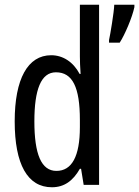

<svg xmlns="http://www.w3.org/2000/svg" viewBox="-20 -780 587 810"><path d="M199 10C251 10 288 -17 317 -68H322L333 0H398V-760H317V-542C317 -521 318 -498 320 -468H316C289 -519 245 -547 196 -547C97 -547 42 -447 42 -268C42 -87 96 10 199 10ZM547 -750V-760H462C461 -728 445 -633 440 -611V-600H485C507 -634 538 -707 547 -750ZM218 -59C154 -59 125 -130 125 -268C125 -402 153 -475 216 -475C286 -475 317 -412 317 -274V-244C317 -120 283 -59 218 -59Z"/></svg>

Font: Noto Sans Thai Looped ExtraCondensed
Style: Regular
Weight: 400
Width: 2
Designer: Sasikarn Vongin, Ben Mitchell
Foundry: The Fontpad Ltd
Version: Version 1.001